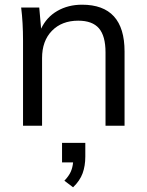

<svg xmlns="http://www.w3.org/2000/svg" viewBox="-20 -535 625 817"><path d="M510 -316V0H429V-312Q429 -382 401 -414.5Q373 -447 313 -447Q243 -447 201 -404Q159 -361 159 -288V0H78V-362Q78 -440 70 -503H147L155 -413Q178 -462 224 -488.5Q270 -515 329 -515Q510 -515 510 -316ZM343 73V131Q343 171 331.5 202.5Q320 234 291 262L254 234Q273 214 281 196Q289 178 291 156H244V73Z"/></svg>

Font: Muli
Style: Regular
Weight: 400
Designer: Vernon Adams
Foundry: Vernon Adams
Version: Version 2.000